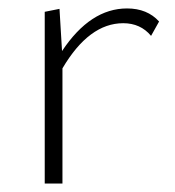

<svg xmlns="http://www.w3.org/2000/svg" viewBox="-20 -435 414 455"><path d="M281 -415Q329 -415 357 -384L338 -350Q313 -380 272 -380Q191 -380 128 -273V0H86V-407L121 -414L127 -314Q194 -415 281 -415Z"/></svg>

Font: EauTestInfant Light
Style: Regular
Weight: 300
Designer: Christian Thalmann (Catharsis Fonts)
Version: Version 0.001;PS 000.001;hotconv 1.0.88;makeotf.lib2.5.64775